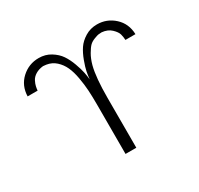

<svg xmlns="http://www.w3.org/2000/svg" viewBox="-150 -895 1118 1079"><g transform="rotate(-30 408.5 -355.5)"><path d="M58.1 -555.2Q60.1 -624 107.4 -667.5Q154.8 -710.9 219.2 -710.9Q262.2 -710.9 296.1 -689.9Q330.1 -668.9 349.1 -640.9Q368.2 -612.8 382.1 -574.5Q396 -536.1 400.9 -511.5Q405.8 -486.8 408.2 -463.9Q410.2 -486.8 415 -511.5Q419.9 -536.1 434.1 -574.5Q448.2 -612.8 467 -640.9Q485.8 -668.9 520 -689.9Q554.2 -710.9 597.2 -710.9Q661.1 -710.9 708.5 -667.5Q755.9 -624 757.8 -555.2H692.9Q691.9 -575.2 687 -593.5Q682.1 -611.8 659.2 -633.8Q636.2 -655.8 598.1 -659.2Q582 -658.2 576.4 -657.7Q570.8 -657.2 549.3 -649.2Q527.8 -641.1 515.4 -628.7Q502.9 -616.2 487.1 -589.1Q471.2 -562 460.9 -523.9Q442.9 -454.1 442.9 -323.2V0H373V-321.8Q373 -371.6 370.6 -411.9Q368.2 -452.1 360.1 -497.6Q352.1 -543 337.6 -574.5Q323.2 -606 298.1 -628.9Q272.9 -651.9 237.8 -657.2L217.8 -659.2Q189 -656.2 168.5 -643.6Q147.9 -630.9 138.9 -613Q129.9 -595.2 127 -581.5Q124 -567.9 123 -555.2Z"/></g></svg>

Font: CMU Bright
Style: Roman
Weight: 500
Version: Version 0.7.0